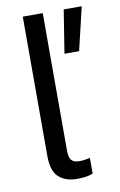

<svg xmlns="http://www.w3.org/2000/svg" viewBox="-80 -720 485 776"><g transform="rotate(-10 162.5 -332.0)"><path d="M173 10Q125 10 97.5 -15.5Q70 -41 70 -102V-674H152V-111Q152 -81 162 -70Q172 -59 193 -59Q216 -59 238 -65V0Q222 6 206 8Q190 10 173 10ZM210 -497 238 -674H312L270 -497Z"/></g></svg>

Font: Kanit Light
Style: Regular
Weight: 300
Designer: Katatrad Team
Foundry: CadsonDemak
Version: Version 2.000; ttfautohint (v1.8.3)